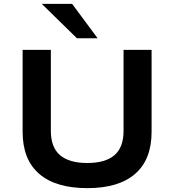

<svg xmlns="http://www.w3.org/2000/svg" viewBox="-20 -963 902 993"><path d="M432 10Q268 10 182.5 -64Q97 -138 97 -281V-705H243V-286Q243 -201 290.5 -160.5Q338 -120 431 -120Q525 -120 572 -160.5Q619 -201 619 -286V-705H764V-281Q764 -138 679 -64Q594 10 432 10ZM378 -765 196 -943H353L485 -765Z"/></svg>

Font: Nunito Sans 7pt SemiExpanded
Style: Bold
Weight: 700
Width: 6
Designer: Vernon Adams
Foundry: Vernon Adams
Version: Version 3.101;gftools[0.9.27]